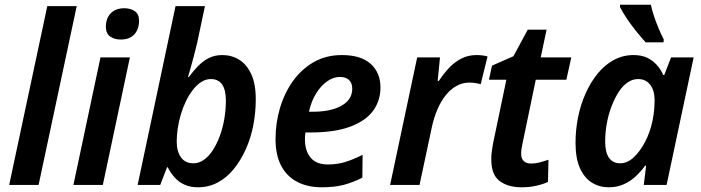

<svg xmlns="http://www.w3.org/2000/svg" viewBox="-20 -786 2978 816"><path d="M19 0 181 -760H306L144 0Z M292 0 407 -542H532L417 0ZM493 -618Q466 -618 448 -631Q430 -644 430 -672Q430 -697 439.5 -714.5Q449 -732 466.5 -741.5Q484 -751 508 -751Q535 -751 553 -738.5Q571 -726 571 -698Q571 -662 551 -640Q531 -618 493 -618Z M821 10Q789 10 764.5 -1Q740 -12 722.5 -31.5Q705 -51 693 -75H690L661 0H565L726 -760H851L818 -604Q812 -579 804.5 -550Q797 -521 790 -496.5Q783 -472 779 -459H783Q801 -484 821.5 -505Q842 -526 867 -539Q892 -552 925 -552Q964 -552 996 -532.5Q1028 -513 1047.5 -471.5Q1067 -430 1067 -364Q1067 -308 1056.5 -253.5Q1046 -199 1024.5 -151.5Q1003 -104 973.5 -67.5Q944 -31 905.5 -10.5Q867 10 821 10ZM802 -92Q826 -92 847 -107Q868 -122 885 -148.5Q902 -175 914.5 -209Q927 -243 933.5 -281.5Q940 -320 940 -358Q940 -404 924 -427Q908 -450 876 -450Q855 -450 836 -438Q817 -426 800.5 -405Q784 -384 771 -357.5Q758 -331 749 -301Q740 -271 735.5 -241Q731 -211 731 -184Q731 -143 749 -117.5Q767 -92 802 -92Z M1347 10Q1287 10 1242.5 -13.5Q1198 -37 1174.5 -82.5Q1151 -128 1151 -195Q1151 -262 1169.5 -325.5Q1188 -389 1224 -440Q1260 -491 1312.5 -521.5Q1365 -552 1433 -552Q1514 -552 1555.5 -514.5Q1597 -477 1597 -414Q1597 -358 1565.5 -315Q1534 -272 1468 -247.5Q1402 -223 1299 -223H1278Q1277 -215 1276.5 -208.5Q1276 -202 1276 -195Q1276 -144 1300.5 -115.5Q1325 -87 1373 -87Q1412 -87 1445.5 -97Q1479 -107 1521 -128L1520 -31Q1481 -11 1441.5 -0.5Q1402 10 1347 10ZM1308 -311Q1362 -311 1399.5 -323Q1437 -335 1457 -356.5Q1477 -378 1477 -409Q1477 -433 1463.5 -446Q1450 -459 1424 -459Q1397 -459 1370.5 -440.5Q1344 -422 1323.5 -389Q1303 -356 1293 -311Z M1638 0 1753 -542H1850L1840 -442H1845Q1866 -474 1889.5 -498.5Q1913 -523 1941.5 -537.5Q1970 -552 2005 -552Q2017 -552 2030 -550.5Q2043 -549 2052 -546L2023 -428Q2013 -431 2001 -433Q1989 -435 1975 -435Q1946 -435 1920.5 -421Q1895 -407 1874.5 -381.5Q1854 -356 1839 -321Q1824 -286 1815 -244L1763 0Z M2197 10Q2139 10 2103 -17Q2067 -44 2068 -113Q2068 -126 2070 -141.5Q2072 -157 2075 -174L2132 -447H2058L2071 -507L2162 -547L2223 -660H2303L2278 -542H2408L2387 -447H2257L2200 -173Q2198 -164 2196.5 -153.5Q2195 -143 2195 -134Q2194 -114 2205 -102.5Q2216 -91 2237 -91Q2256 -91 2273 -95.5Q2290 -100 2311 -107L2309 -13Q2291 -4 2261 3Q2231 10 2197 10Z M2567 10Q2528 10 2496 -9.5Q2464 -29 2445 -71Q2426 -113 2426 -179Q2426 -235 2437 -289Q2448 -343 2469.5 -390.5Q2491 -438 2521 -474.5Q2551 -511 2589.5 -531.5Q2628 -552 2672 -552Q2706 -552 2729.5 -541Q2753 -530 2770.5 -511Q2788 -492 2799 -467H2803L2832 -542H2928L2813 0H2716L2726 -82H2722Q2703 -56 2680 -35Q2657 -14 2629 -2Q2601 10 2567 10ZM2616 -92Q2646 -92 2673 -117Q2700 -142 2721.5 -183Q2743 -224 2753 -272Q2758 -296 2760 -318Q2762 -340 2762 -361Q2762 -401 2743.5 -425.5Q2725 -450 2692 -450Q2668 -450 2647 -435.5Q2626 -421 2609 -394.5Q2592 -368 2579 -334Q2566 -300 2559 -261.5Q2552 -223 2552 -184Q2552 -138 2568.5 -115Q2585 -92 2616 -92ZM2724 -606Q2706 -626 2684.5 -652.5Q2663 -679 2644.5 -706.5Q2626 -734 2615 -756V-766H2746Q2751 -743 2759.5 -717.5Q2768 -692 2778.5 -667Q2789 -642 2801 -618L2800 -606Z"/></svg>

Font: Noto Sans Display SemiBold
Style: Italic
Weight: 600
Italic angle: -12°
Designer: Monotype Design Team
Foundry: Monotype Imaging Inc.
Version: Version 2.003